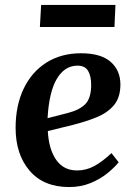

<svg xmlns="http://www.w3.org/2000/svg" viewBox="-20 -741 545 775"><path d="M307 -526Q387 -526 426.5 -491.5Q466 -457 466 -400Q466 -347 439.5 -316Q413 -285 369.5 -267.5Q326 -250 275 -237L173 -212Q177 -138 207 -95.5Q237 -53 291 -53Q328 -53 361 -71Q394 -89 430 -123L459 -86Q443 -66 414.5 -42.5Q386 -19 346.5 -2.5Q307 14 259 14Q156 14 99.5 -52Q43 -118 43 -225Q43 -315 75.5 -383Q108 -451 167.5 -488.5Q227 -526 307 -526ZM348 -399Q348 -434 335.5 -455Q323 -476 293 -476Q241 -476 209.5 -423Q178 -370 172 -264L254 -285Q301 -297 324.5 -321Q348 -345 348 -399ZM146 -721H446L442 -632H141Z"/></svg>

Font: Literata 36pt SemiBold
Style: Italic
Weight: 600
Italic angle: -2°
Designer: Latin by Veronika Burian and Jose Scaglione. Greek by Irene Vlachou. Cyrillic by Vera Evstafieva
Foundry: TypeTogether
Version: Version 3.002